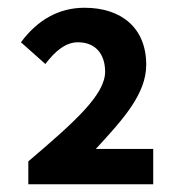

<svg xmlns="http://www.w3.org/2000/svg" viewBox="-20 -907 464 495"><path d="M53 -432H375V-523H227C298 -600 357 -665 357 -740C357 -835 293 -887 198 -887C132 -887 77 -856 34 -798L97 -742C122 -775 149 -798 181 -798C225 -798 251 -769 251 -722C251 -663 173 -593 53 -491Z"/></svg>

Font: Genne Gothic Bold
Style: Regular
Weight: 700
Designer: Ryoko NISHIZUKA (kana & ideographs); Paul D. Hunt (Latin, Greek & Cyrillic); Wenlong ZHANG (bopomofo); Sandoll Communica
Foundry: Adobe Systems Incorporated
Version: Version 1.004;PS 1.004;hotconv 16.6.51;makeotf.lib2.5.65220